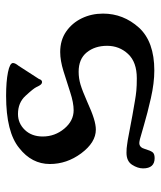

<svg xmlns="http://www.w3.org/2000/svg" viewBox="30 -532 515 614"><g transform="rotate(-90 287.0 -224.5)"><path d="M428 -289Q466 -289 493.5 -270Q521 -251 536 -220Q551 -189 551 -152Q551 -87 506 -37Q461 12 369 12Q329 12 280.5 1Q232 -10 195 -21Q158 -32 149.5 -34Q141 -36 137 -36Q123 -36 118 -18Q113 -1 108 6Q103 13 89 13Q56 13 56 -24Q56 -41 67.5 -59Q79 -77 106 -77Q121 -77 132 -75Q143 -73 146 -73L226 -58Q255 -53 272 -50Q289 -47 304.5 -45.5Q320 -44 344 -44Q396 -44 422 -72Q448 -100 448 -139Q448 -178 427 -204Q406 -230 365 -230Q344 -230 324 -224Q304 -218 270 -203Q237 -188 216 -181.5Q195 -175 180 -175Q139 -175 104 -222Q70 -268 70 -322Q70 -380 121 -420Q172 -462 288 -462Q334 -462 363.5 -456Q393 -450 393 -440Q393 -433 384 -422Q374 -406 363 -389.5Q352 -373 342 -357Q339 -347 332 -347Q328 -347 324.5 -350.5Q321 -354 316 -365Q312 -374 288 -400Q266 -424 230 -424Q200 -424 179 -402Q158 -380 158 -345Q158 -306 183 -276Q208 -246 242 -246Q266 -246 299.5 -257Q333 -268 367 -278.5Q401 -289 428 -289Z"/></g></svg>

Font: Pochaevsk
Style: Regular
Weight: 400
Version: Version 1.210; ttfautohint (v1.8.4.7-5d5b)